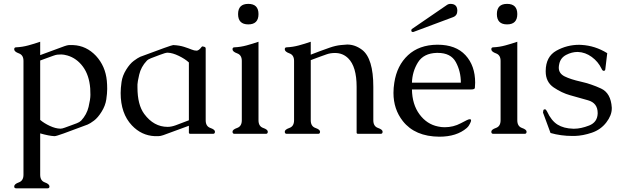

<svg xmlns="http://www.w3.org/2000/svg" viewBox="-20 -704 3271 1010"><path d="M542 -278.8Q543.9 -258.8 543.9 -236.1Q543.9 -213.4 539.1 -180.7Q534.2 -147.9 514.6 -116.5Q495.1 -85 474.6 -69.6Q454.1 -54.2 440.9 -48.8Q355.5 -16.6 315.4 -2.2Q275.4 12.2 267.6 12.2H265.6Q236.8 10.7 191.4 -2.4V215.3Q191.4 246.6 215.8 255.4Q240.2 264.2 240.2 276.9Q240.2 286.6 230.5 286.6H64.9Q54.7 286.6 54.7 276.9Q54.7 264.2 79.1 255.4Q103.5 246.6 103.5 215.3V-383.8Q103.5 -414.6 79.1 -423.3Q54.7 -432.1 54.7 -444.8Q54.7 -455.1 64.9 -455.1Q97.2 -456.5 128.7 -465.1Q160.2 -473.6 191.4 -484.4V-414.1L319.8 -461.4Q334 -466.3 341.8 -466.8Q349.6 -467.3 354.5 -467Q359.4 -466.8 365.2 -466.8Q434.1 -463.9 484.9 -410.2Q534.7 -356 542 -278.8ZM299.3 -27.3Q307.1 -27.3 321 -32.5Q335 -37.6 352.3 -43.9Q369.6 -50.3 384 -55.7Q398.4 -61 407.2 -69.8Q436.5 -101.6 446 -141.8Q455.6 -182.1 455.6 -205.1Q455.6 -228 454.6 -238.8Q449.2 -308.6 416.3 -353.3Q383.3 -397.9 334.5 -412.1Q314.9 -417.5 302.5 -417.5Q290 -417.5 281.7 -416.5Q273.4 -415.5 261.2 -411.1Q249 -406.7 228.3 -399.2Q207.5 -391.6 191.4 -385.7V-73.2Q211.9 -55.7 241.9 -41.7Q272 -27.8 296.4 -27.3Z M813.5 12.2H793.5Q724.1 8.8 673.8 -44.4Q614.7 -106.9 614.7 -214.8Q614.7 -240.2 619.4 -272.9Q624 -305.7 643.6 -337.2Q663.1 -368.7 683.8 -384Q704.6 -399.4 717.8 -405.3Q881.8 -466.8 890.6 -466.8H893.1Q924.3 -465.3 948.5 -457.5Q972.7 -449.7 987.3 -443.6Q1002 -437.5 1013.9 -437.5Q1025.9 -437.5 1040 -456.5Q1042.5 -460 1045.7 -460Q1048.8 -460 1055.4 -457.5Q1062 -455.1 1062 -449.2V-71.3Q1062 -39.6 1086.4 -31Q1110.8 -22.5 1110.8 -11.2Q1110.8 0 1100.6 0H981.9Q973.6 0 973.6 -6.3V-42.5L839.4 6.8Q823.7 12.2 813.5 12.2ZM860.8 -426.8Q850.6 -426.8 819.8 -415Q789.1 -403.3 774.2 -397.7Q759.3 -392.1 752 -384.3Q721.7 -352.1 712.4 -311.8Q703.1 -271.5 703.1 -259.8V-246.6Q703.1 -245.1 703.1 -244.1Q703.1 -152.8 738.8 -104.5Q789.1 -36.6 861.8 -36.6Q880.9 -36.6 904.1 -44.9Q927.2 -53.2 973.6 -71.3V-375.5Q953.6 -394 920.9 -409.9Q888.2 -425.8 862.8 -426.8Z M1339.8 -629.9Q1339.8 -575.7 1286.1 -575.7Q1232.4 -575.7 1232.4 -629.9Q1232.4 -683.6 1286.1 -683.6Q1339.8 -683.6 1339.8 -629.9ZM1339.8 -71.3Q1339.8 -39.6 1364.3 -31Q1388.7 -22.5 1388.7 -11.2Q1388.7 0 1378.9 0H1213.4Q1203.1 0 1203.1 -11.2Q1203.1 -22.5 1227.5 -31Q1252 -39.6 1252 -71.3V-383.8Q1252 -414.6 1227.5 -423.3Q1203.1 -432.1 1203.1 -444.8Q1203.1 -455.1 1213.4 -455.1Q1245.6 -456.5 1277.1 -465.1Q1308.6 -473.6 1339.8 -484.4Z M1806.6 -469.7Q1847.7 -469.7 1884.8 -441.9Q1943.8 -396.5 1943.8 -247.1V-71.3Q1943.8 -39.6 1968.3 -31Q1992.7 -22.5 1992.7 -11.2Q1992.7 0 1982.9 0H1864.3Q1856 0 1856 -6.3V-247.1Q1856 -354 1811.5 -397.5Q1783.2 -425.3 1742.2 -425.3Q1718.8 -425.3 1699.5 -418.7Q1680.2 -412.1 1663.8 -406Q1647.5 -399.9 1635.7 -395.5Q1624 -391.1 1614.7 -387.7V-71.3Q1614.7 -39.6 1639.2 -31Q1663.6 -22.5 1663.6 -11.2Q1663.6 0 1653.8 0H1488.3Q1478 0 1478 -11.2Q1478 -22.5 1502.4 -31Q1526.9 -39.6 1526.9 -71.3V-383.8Q1526.9 -414.6 1502.4 -423.3Q1478 -432.1 1478 -444.8Q1478 -455.1 1488.3 -455.1Q1520.5 -456.5 1552 -465.1Q1583.5 -473.6 1614.7 -484.4V-416.5Q1641.6 -426.8 1662.1 -434.6Q1682.6 -442.4 1714.4 -453.4Q1746.1 -464.4 1773.2 -467Q1800.3 -469.7 1806.6 -469.7Z M2155.3 -536.1Q2154.3 -535.6 2152.3 -535.6Q2143.6 -535.6 2143.6 -543.9Q2143.6 -547.9 2146.5 -551.3L2330.1 -677.2Q2338.9 -683.6 2349.6 -683.6Q2385.7 -683.6 2385.7 -647.5Q2385.7 -622.1 2363.3 -613.8ZM2404.3 -269Q2404.3 -328.6 2377.9 -377.2Q2351.6 -425.8 2282.7 -425.8H2277.3Q2208.5 -423.8 2178.7 -376Q2148.9 -328.1 2147 -269ZM2281.7 -468.8Q2377.9 -468.8 2428.7 -413.6Q2479.5 -358.4 2479.5 -269Q2479 -249.5 2478 -241.5Q2477.1 -233.4 2458 -233.4H2147Q2148.4 -154.3 2187 -102.3Q2225.6 -50.3 2284.2 -38.6Q2301.3 -34.7 2318.8 -34.7Q2365.2 -34.7 2404.1 -55.7Q2442.9 -76.7 2449 -76.7Q2455.1 -76.7 2456.5 -75.4Q2458 -74.2 2458 -69.6Q2458 -64.9 2451.9 -53.2Q2445.8 -41.5 2442.1 -37.6Q2438.5 -33.7 2435.5 -30.8Q2382.3 15.1 2291 15.1Q2163.1 14.2 2099.1 -66.9Q2049.8 -129.4 2049.8 -215.3Q2049.8 -241.2 2054.2 -269Q2067.9 -359.4 2126.2 -413.6Q2184.6 -467.8 2279.8 -468.8Z M2701.2 -629.9Q2701.2 -575.7 2647.5 -575.7Q2593.8 -575.7 2593.8 -629.9Q2593.8 -683.6 2647.5 -683.6Q2701.2 -683.6 2701.2 -629.9ZM2701.2 -71.3Q2701.2 -39.6 2725.6 -31Q2750 -22.5 2750 -11.2Q2750 0 2740.2 0H2574.7Q2564.5 0 2564.5 -11.2Q2564.5 -22.5 2588.9 -31Q2613.3 -39.6 2613.3 -71.3V-383.8Q2613.3 -414.6 2588.9 -423.3Q2564.5 -432.1 2564.5 -444.8Q2564.5 -455.1 2574.7 -455.1Q2606.9 -456.5 2638.4 -465.1Q2669.9 -473.6 2701.2 -484.4Z M3156.2 -331.5H3154.8Q3148.9 -332 3144 -343.3Q3126.5 -379.9 3092.8 -404.5Q3059.1 -429.2 3020 -430.7H3018.1Q2987.8 -430.7 2958.3 -415.3Q2928.7 -399.9 2921.9 -367.7Q2919.4 -356.9 2919.4 -348.1Q2919.4 -317.4 2950.4 -302Q2981.4 -286.6 3035.9 -274.4Q3090.3 -262.2 3141.8 -238.3Q3193.4 -214.4 3198.2 -138.2V-133.3Q3198.2 -97.2 3169.2 -59.6Q3140.1 -22 3093.8 -6.1Q3047.4 9.8 3003.9 11.2H2990.7Q2930.7 11.2 2876 -4.4L2836.4 -111.8L2837.9 -121.6Q2838.4 -128.9 2846.7 -128.9H2847.7Q2852.5 -127.9 2857.9 -117.2Q2880.4 -68.8 2912.8 -48.6Q2945.3 -28.3 2995.1 -26.9H3001Q3035.6 -26.9 3078.9 -43.7Q3122.1 -60.5 3124 -106.4V-109.4Q3124 -162.1 3073.2 -176.5Q3022.5 -190.9 2978.8 -203.1Q2935.1 -215.3 2892.8 -243.9Q2850.6 -272.5 2850.6 -328.1V-330.6Q2851.1 -406.2 2906.7 -437.3Q2962.4 -468.3 3026.9 -468.3Q3032.7 -468.3 3038.6 -467.8Q3110.4 -463.9 3174.3 -424.3L3164.1 -338.9Q3163.1 -331.5 3156.2 -331.5Z"/></svg>

Font: Caudex
Style: Regular
Weight: 400
Version: Version 1.04